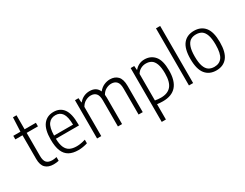

<svg xmlns="http://www.w3.org/2000/svg" viewBox="-96 -1470 3006 2352"><g transform="rotate(-30 1407.0 -294.0)"><path d="M331 -51.5V1Q295 9 259 9Q183.5 9 143.5 -30.8Q103.5 -70.5 103.5 -155.5V-491H2.5V-541.5H103.5L112.5 -740H162.5V-541.5H322V-491H162.5V-165Q162.5 -99 188.2 -71.2Q214 -43.5 269 -43.5Q294 -43.5 331 -51.5Z M763 -249.5H436.5Q438 -172.5 458 -127Q478 -81.5 516.2 -61.5Q554.5 -41.5 614 -41.5Q667.5 -41.5 737.5 -62.5V-11.5Q670.5 9.5 608 9.5Q530.5 9.5 479.2 -18.8Q428 -47 402 -108.8Q376 -170.5 376 -271Q376 -414 428.5 -481.8Q481 -549.5 574 -549.5Q666 -549.5 714.5 -482.5Q763 -415.5 763 -270ZM436.5 -294.5H705Q703 -408 669.8 -455.5Q636.5 -503 574 -503Q510 -503 474.2 -455.2Q438.5 -407.5 436.5 -294.5Z M1521 -371.5V0H1462V-369.5Q1462 -437 1434.8 -466.2Q1407.5 -495.5 1359.5 -495.5Q1323.5 -495.5 1287 -476.8Q1250.5 -458 1226 -416Q1228.5 -394.5 1228.5 -372.5V0H1170V-369.5Q1170 -437.5 1143.8 -466.5Q1117.5 -495.5 1070 -495.5Q1033 -495.5 995.5 -475.5Q958 -455.5 934 -413V0H875V-541.5H925L929.5 -479H934.5Q964 -514.5 1002.2 -532Q1040.5 -549.5 1084 -549.5Q1179.5 -549.5 1212 -471Q1245.5 -512.5 1287.2 -531Q1329 -549.5 1371.5 -549.5Q1440 -549.5 1480.5 -507.8Q1521 -466 1521 -371.5Z M1662.5 -541.5H1713L1717.5 -484.5H1722Q1745 -513.5 1780.5 -531.5Q1816 -549.5 1859.5 -549.5Q1948 -549.5 2002 -486.5Q2056 -423.5 2056 -281Q2056 9 1803 9Q1766.5 9 1721.5 3.5V220H1662.5ZM1995 -275Q1995 -360 1976.5 -409Q1958 -458 1926 -477.5Q1894 -497 1849 -497Q1811 -497 1776.5 -478.5Q1742 -460 1721.5 -424.5V-49.5Q1738.5 -46 1761.5 -43.8Q1784.5 -41.5 1804.5 -41.5Q1900 -41.5 1947.5 -96.8Q1995 -152 1995 -275Z M2174.5 0V-808H2233.5V0Z M2352 -270.5Q2352 -415 2406.5 -482.2Q2461 -549.5 2560.5 -549.5Q2659.5 -549.5 2714 -482.2Q2768.5 -415 2768.5 -270.5Q2768.5 -126 2714 -58.2Q2659.5 9.5 2560.5 9.5Q2462 9.5 2407 -58.2Q2352 -126 2352 -270.5ZM2708 -269Q2708 -355 2690.2 -405.8Q2672.5 -456.5 2640.2 -477.8Q2608 -499 2560.5 -499Q2513 -499 2480.8 -477.8Q2448.5 -456.5 2430.8 -406.5Q2413 -356.5 2413 -272Q2413 -186.5 2430.5 -135.5Q2448 -84.5 2480.5 -62.8Q2513 -41 2560.5 -41Q2632.5 -41 2670.2 -93Q2708 -145 2708 -269Z"/></g></svg>

Font: Encode Sans Semi Condensed Light
Style: Regular
Weight: 300
Width: 4
Designer: Multiple Designers
Foundry: Impallari Type
Version: Version 2.000